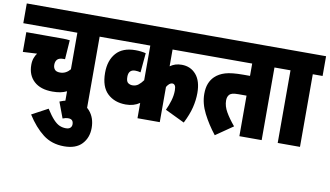

<svg xmlns="http://www.w3.org/2000/svg" viewBox="-85 -813 2185 1273"><g transform="rotate(10 1007.5 -177.0)"><path d="M580 -489H514V0H364V-95Q344 -85 321 -80.5Q298 -76 268 -76Q188 -76 144 -116.5Q100 -157 100 -227Q100 -253 107.5 -273Q115 -293 125 -306L30 -301V-434H278Q299 -434 323 -431L314 -302H302Q274 -302 262 -289Q250 -276 250 -253Q250 -234 260.5 -221.5Q271 -209 296 -209Q317 -209 334 -218Q351 -227 364 -243V-489H0V-622H580Z M326 -19Q350 -29 373.5 -34Q397 -39 425 -39Q491 -39 529 5Q567 49 567 117Q567 182 527 225Q487 268 407 268Q324 268 265 222.5Q206 177 156 98L264 40Q292 84 314 107.5Q336 131 356 139.5Q376 148 398 148Q419 148 428.5 138.5Q438 129 438 115Q438 80 404 80Q385 80 366 88Z M1252 -489H1005V-376Q1022 -388 1040.5 -394Q1059 -400 1083 -400Q1143 -400 1180 -357Q1217 -314 1217 -233Q1217 -185 1204.5 -134.5Q1192 -84 1162 -25L1031 -88Q1046 -120 1056.5 -155Q1067 -190 1067 -224Q1067 -248 1060.5 -257.5Q1054 -267 1043 -267Q1023 -267 1005 -237V0H855V-103Q816 -76 762 -76Q686 -76 638.5 -121Q591 -166 591 -260Q591 -343 634.5 -392.5Q678 -442 764 -442Q801 -442 834 -434L822 -303Q805 -308 786 -308Q741 -308 741 -259Q741 -228 754 -218.5Q767 -209 784 -209Q807 -209 824 -222.5Q841 -236 855 -256V-489H568V-622H1252Z M1691 -489V0H1541V-273H1487Q1459 -273 1445.5 -269Q1432 -265 1424 -255Q1413 -241 1413 -218Q1413 -180 1435.5 -141Q1458 -102 1495 -58L1379 22Q1330 -40 1296.5 -106Q1263 -172 1263 -236Q1263 -277 1274.5 -306Q1286 -335 1307 -355Q1334 -381 1375.5 -393.5Q1417 -406 1496 -406H1541V-489H1240V-622H1757V-489Z M1949 -489V0H1799V-489H1745V-622H2015V-489Z"/></g></svg>

Font: Noto Sans ExtraCondensed Black
Style: Regular
Weight: 900
Width: 2
Designer: Monotype Design Team
Foundry: Monotype Imaging Inc.
Version: Version 2.013; ttfautohint (v1.8.4.7-5d5b)